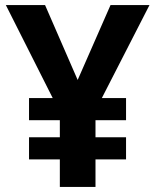

<svg xmlns="http://www.w3.org/2000/svg" viewBox="-20 -734 612 754"><path d="M285 -420 414 -714H567L380 -349H475V-262H355V-195H475V-108H355V0H215V-108H94V-195H215V-262H94V-349H187L3 -714H157Z"/></svg>

Font: Noto Sans Cham
Style: Regular
Weight: 400
Designer: Monotype Design Team
Foundry: Monotype Imaging Inc.
Version: Version 2.002